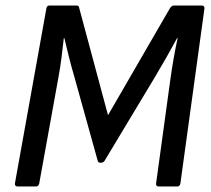

<svg xmlns="http://www.w3.org/2000/svg" viewBox="-20 -675 762 695"><path d="M44 0Q33 0 34 -11L148 -645Q150 -655 158 -655H256Q262 -655 264 -653Q266 -651 267 -645L371 -258L595 -645Q602 -655 609 -655H710Q721 -655 720 -644L633 -11Q631 0 622 0H554Q544 0 545 -11L597 -390Q602 -426 608.5 -463Q615 -500 623 -537H621Q602 -502 582.5 -467.5Q563 -433 542 -398L358 -92Q353 -86 346 -86H343Q336 -86 334 -92L248 -401Q238 -435 229.5 -469Q221 -503 213 -537H211Q207 -502 202.5 -465.5Q198 -429 191 -392L122 -11Q119 0 111 0Z"/></svg>

Font: Sofia Sans Semi Condensed Medium
Style: Italic
Weight: 500
Italic angle: -9°
Version: Version 4.100